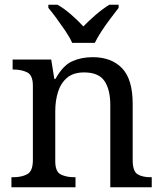

<svg xmlns="http://www.w3.org/2000/svg" viewBox="-20 -786 685 806"><path d="M28 0V-42H36Q70 -42 94 -54.5Q118 -67 118 -114V-426Q118 -470 94.5 -482Q71 -494 38 -494H33V-536H195L208 -455H213Q244 -511 282.5 -528.5Q321 -546 369 -546Q448 -546 492.5 -499.5Q537 -453 537 -350V-114Q537 -67 557.5 -54.5Q578 -42 612 -42H617V0H443V-345Q443 -410 418.5 -446Q394 -482 333 -482Q288 -482 261.5 -459.5Q235 -437 223.5 -400Q212 -363 212 -320V-109Q212 -65 235.5 -53.5Q259 -42 292 -42H297V0ZM283 -606Q273 -629 255 -655.5Q237 -682 218 -708Q199 -734 183 -753V-766H222Q251 -749 279.5 -724Q308 -699 330 -675Q353 -699 382 -724Q411 -749 439 -766H478V-753Q463 -734 443.5 -708Q424 -682 406.5 -655.5Q389 -629 378 -606Z"/></svg>

Font: Noto Serif Dives Akuru
Style: Regular
Weight: 400
Designer: Fernando Caro
Foundry: Fernando Caro
Version: Version 2.000; ttfautohint (v1.8.4.7-5d5b)